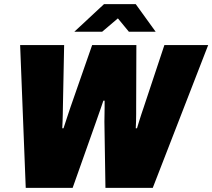

<svg xmlns="http://www.w3.org/2000/svg" viewBox="-20 -905 1023 925"><path d="M104 0 77 -688H289L283 -387Q283 -374 282.5 -357Q282 -340 281.5 -322Q281 -304 280 -287H286Q292 -304 297.5 -322Q303 -340 309 -357Q315 -374 319 -387L424 -688H637L636 -387Q636 -373 636 -356Q636 -339 635.5 -321.5Q635 -304 634 -287H640Q645 -304 650.5 -321.5Q656 -339 661.5 -356Q667 -373 672 -387L772 -688H983L716 0H488L483 -319Q483 -335 483.5 -352.5Q484 -370 484 -387Q484 -404 484 -420H478Q473 -404 466.5 -386Q460 -368 454 -350.5Q448 -333 443 -319L330 0ZM338 -752 481 -885H634L730 -752H601L527 -842H578L472 -752Z"/></svg>

Font: Archivo SemiCondensed Black
Style: Italic
Weight: 900
Width: 4
Italic angle: -10°
Designer: Hector Gatti
Foundry: Omnibus-Type
Version: Version 2.001